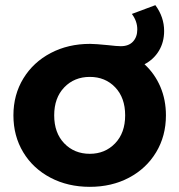

<svg xmlns="http://www.w3.org/2000/svg" viewBox="-20 -716 695 744"><path d="M623 -269Q623 -189 585 -126Q547 -63 480 -27.5Q413 8 328 8Q243 8 175.5 -27.5Q108 -63 70 -126Q32 -189 32 -269Q32 -349 70.5 -412Q109 -475 176.5 -510.5Q244 -546 329 -546Q349 -546 399 -541Q433 -537 448 -537Q479 -537 495.5 -555Q512 -573 512 -602Q512 -634 491 -662L582 -696Q616 -650 616 -596Q616 -553 596 -519.5Q576 -486 540 -467Q580 -430 601.5 -379.5Q623 -329 623 -269ZM465 -269Q465 -337 426.5 -377.5Q388 -418 328 -418Q268 -418 229 -377.5Q190 -337 190 -269Q190 -201 229 -160.5Q268 -120 328 -120Q387 -120 426 -160.5Q465 -201 465 -269Z"/></svg>

Font: CMG Sans
Style: Bold
Weight: 700
Designer: Julieta Ulanovsky
Foundry: Julieta Ulanovsky
Version: Version 7.200